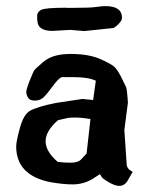

<svg xmlns="http://www.w3.org/2000/svg" viewBox="-20 -606 481 631"><path d="M350.6 -513.7 256.8 -503.9 210.4 -507.8 153.3 -504.4Q105 -504.4 103 -536.1Q102.1 -542 102.1 -553.7Q101.6 -565.4 114.3 -573.2Q126.5 -580.6 196.3 -580.6Q199.2 -580.1 201.2 -580.1Q207 -580.1 211.9 -580.1Q276.4 -580.1 294.9 -583Q314.5 -585.9 326.7 -585.9Q380.9 -585.9 380.9 -547.4Q380.9 -538.1 368.4 -525.9Q356 -513.7 350.6 -513.7ZM277.3 -214.8Q247.1 -219.7 227.5 -219.7Q208 -219.7 202.4 -218.3Q196.8 -216.8 170.4 -210.9Q129.9 -175.3 129.9 -141.8Q129.9 -108.4 169.4 -74.2Q187.5 -71.3 212.2 -71.3Q236.8 -71.3 247.3 -82.8Q257.8 -94.2 264.6 -101.6Q271 -158.7 277.3 -214.8ZM400.4 -269.5V-269L388.7 -178.7L396.5 -63.5Q397.5 -56.2 404.3 -48.8L416 -41L401.4 -15.6Q390.6 4.9 372.1 4.9H371.1Q358.4 4.9 337.9 -6.8Q317.4 -18.6 313.7 -24.9Q310.1 -31.2 308.6 -33.7L280.3 -15.6Q251.5 0 219 0Q186.5 0 143.1 -7.8Q33.2 -30.8 33.2 -125Q33.2 -140.6 45.4 -185.5Q57.6 -230.5 79.1 -242.2Q103 -255.4 163.1 -267.6L251 -280.8L286.1 -277.3Q290.5 -309.1 294.9 -340.8Q269.5 -352.5 222.7 -352.5H183.1Q172.4 -349.1 153.1 -322.5Q133.8 -295.9 122.6 -285.6Q111.3 -275.4 94.7 -275.4Q78.1 -275.4 72.3 -284.9Q66.4 -294.4 66.4 -303.5Q66.4 -312.5 77.1 -339.8Q89.4 -370.1 91.8 -373.8Q94.2 -377.4 97.4 -380.4Q100.6 -383.3 103 -385.5Q105.5 -387.7 111.1 -392.6Q116.7 -397.5 121.1 -401.4Q151.4 -428.7 211.2 -428.7Q271 -428.7 307.9 -412.6Q344.7 -396.5 355.5 -386.7Q366.2 -377 379.9 -349.6Q393.6 -322.3 395 -318.4Q396.5 -314.5 398.4 -293.9Q400.4 -273.4 400.4 -269.5Z"/></svg>

Font: Drukaatie burti
Style: Demi
Weight: 600
Version: Version 0.14